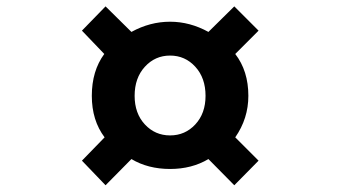

<svg xmlns="http://www.w3.org/2000/svg" viewBox="-20 -666 1040 587"><path d="M302.7 -99.6 230.5 -174.8 299.8 -246.1Q260.7 -297.9 260.7 -373Q260.7 -449.2 298.8 -501L230.5 -572.3L302.7 -646.5L381.8 -568.4Q438.5 -599.6 500 -599.6Q560.5 -599.6 617.2 -568.4L696.3 -646.5L770.5 -572.3L699.2 -501Q739.3 -449.2 739.3 -373Q739.3 -303.7 699.2 -246.1L770.5 -174.8L696.3 -99.6L617.2 -179.7Q566.4 -149.4 500 -149.4Q432.6 -149.4 381.8 -179.7ZM608.4 -373Q608.4 -427.7 577.1 -461.9Q545.9 -496.1 500 -496.1Q454.1 -496.1 422.9 -461.9Q391.6 -427.7 391.6 -373Q391.6 -319.3 422.9 -285.6Q454.1 -252 500 -252Q545.9 -252 577.1 -285.6Q608.4 -319.3 608.4 -373Z"/></svg>

Font: GenEi Gothic M Regular
Style: Bold
Weight: 700
Designer: o_tamon (Modified); [Source Han Sans]
Ryoko NISHIZUKA  (kana & ideographs); Paul D. Hunt (Latin, Greek & Cyrillic); Wenl
Version: Version 1.1a;Original Version 1.004